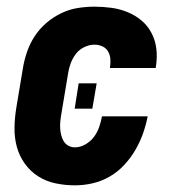

<svg xmlns="http://www.w3.org/2000/svg" viewBox="-20 -548 540 576"><path d="M205 8Q175 8 146.5 2Q118 -4 94.5 -19Q71 -34 54.5 -57Q38 -80 30.5 -107.5Q23 -135 23.5 -165Q24 -195 29 -225L49 -345Q53 -369 61.5 -393.5Q70 -418 84.5 -440Q99 -462 119.5 -479.5Q140 -497 164 -508.5Q188 -520 213.5 -524Q239 -528 263 -528Q289 -528 314.5 -524.5Q340 -521 363 -511.5Q386 -502 404.5 -486.5Q423 -471 434.5 -449Q446 -427 449 -402Q452 -377 448 -350Q448 -349 447.5 -347Q447 -345 447 -344H310Q310 -344 310 -345Q310 -346 310 -346Q312 -359 311 -371.5Q310 -384 304 -394Q298 -404 287 -409Q276 -414 263 -414Q248 -414 232.5 -406.5Q217 -399 207 -385.5Q197 -372 191.5 -356.5Q186 -341 184 -326L164 -206Q162 -195 161 -184.5Q160 -174 160.5 -163.5Q161 -153 163.5 -143Q166 -133 171 -124.5Q176 -116 185 -111Q194 -106 205 -106Q221 -106 236.5 -115Q252 -124 262 -137.5Q272 -151 277.5 -167Q283 -183 286 -199H423Q418 -173 409 -147.5Q400 -122 386 -98Q372 -74 352.5 -53Q333 -32 308.5 -18Q284 -4 257.5 2Q231 8 205 8ZM204 -222 216 -298H270L257 -222Z"/></svg>

Font: Iosevka SS04 Heavy Oblique
Style: Regular
Weight: 900
Italic angle: -9°
Monospace: yes
Designer: Belleve Invis
Foundry: Belleve Invis
Version: Version 19.0.0; ttfautohint (v1.8.4)